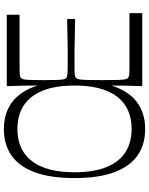

<svg xmlns="http://www.w3.org/2000/svg" viewBox="91 -846 770 992"><g transform="rotate(-90 476.0 -350.0)"><path d="M305 15Q225 15 168.5 -24.5Q112 -64 82 -145Q52 -226 52 -350Q52 -475 82 -555.5Q112 -636 168.5 -675.5Q225 -715 305 -715Q388 -715 445 -672Q502 -629 530 -541Q530 -569 529.5 -607.5Q529 -646 527 -700H896V-634Q872 -634 851 -634Q830 -634 810 -634Q790 -634 770 -634Q750 -634 728 -634Q677 -634 646.5 -634Q616 -634 600.5 -633.5Q585 -633 579 -631.5Q573 -630 570 -627Q565 -623 562.5 -614Q560 -605 559 -581.5Q558 -558 558 -510Q558 -462 559 -438Q560 -414 562.5 -405Q565 -396 570 -392Q574 -389 583 -387.5Q592 -386 616 -385.5Q640 -385 688 -385Q700 -385 710.5 -385Q721 -385 737.5 -385.5Q754 -386 785.5 -386.5Q817 -387 874 -388V-347Q817 -348 785.5 -348.5Q754 -349 737.5 -349.5Q721 -350 710.5 -350Q700 -350 688 -350Q640 -350 616 -350Q592 -350 583 -348Q574 -346 570 -343Q565 -339 562.5 -328.5Q560 -318 559 -291Q558 -264 558 -208Q558 -152 559 -124.5Q560 -97 562.5 -87Q565 -77 570 -73Q573 -71 579.5 -69Q586 -67 601 -66.5Q616 -66 646.5 -66Q677 -66 728 -66Q751 -66 772 -66Q793 -66 813.5 -66Q834 -66 856.5 -66Q879 -66 904 -66V0H527Q529 -54 529.5 -92.5Q530 -131 530 -159Q502 -71 445 -28Q388 15 305 15ZM82 -350Q82 -251 108.5 -185.5Q135 -120 185 -87.5Q235 -55 306 -55Q377 -55 427 -87.5Q477 -120 503.5 -185.5Q530 -251 530 -350Q530 -449 503.5 -514.5Q477 -580 427 -612.5Q377 -645 306 -645Q235 -645 185 -612.5Q135 -580 108.5 -514.5Q82 -449 82 -350Z"/></g></svg>

Font: Ojuju
Style: Regular
Weight: 400
Designer: Chisaokwu Joboson, Mirko Velimirovic
Foundry: Udi Foundry
Version: Version 1.000